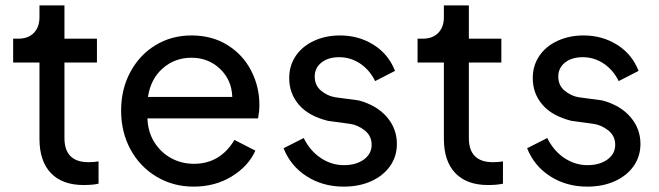

<svg xmlns="http://www.w3.org/2000/svg" viewBox="-20 -683 2453 715"><path d="M127 -166V-450H29V-539H49Q85 -539 106 -560.5Q127 -582 127 -619V-663H220V-539H341V-450H220V-169Q220 -79 310 -79Q329 -79 347 -82V1Q326 6 291 6Q212 6 169.5 -38.5Q127 -83 127 -166Z M431 -271Q431 -351 465.5 -415Q500 -479 559.5 -515Q619 -551 693 -551Q770 -551 827.5 -515Q885 -479 915.5 -419.5Q946 -360 946 -292Q946 -269 941 -242H529Q531 -191 555 -153Q579 -115 617.5 -94Q656 -73 702 -73Q800 -73 853 -162L931 -122Q905 -64 843 -26Q781 12 701 12Q625 12 563 -25Q501 -62 466 -126.5Q431 -191 431 -271ZM845 -322Q843 -385 799.5 -426.5Q756 -468 693 -468Q631 -468 586 -428.5Q541 -389 531 -322Z M1036 -131 1111 -169Q1134 -122 1174 -95Q1214 -68 1261 -68Q1306 -68 1335 -89Q1364 -110 1364 -144Q1364 -177 1338 -197.5Q1312 -218 1282 -222L1201 -233Q1129 -251 1093 -293Q1057 -335 1057 -392Q1057 -439 1081.5 -475Q1106 -511 1149.5 -531Q1193 -551 1246 -551Q1316 -551 1371.5 -516Q1427 -481 1451 -419L1377 -381Q1357 -422 1321.5 -446Q1286 -470 1243 -470Q1202 -470 1177 -450Q1152 -430 1152 -398Q1152 -365 1175.5 -345.5Q1199 -326 1227 -321L1316 -309Q1383 -291 1420.5 -247.5Q1458 -204 1458 -147Q1458 -101 1433 -65Q1408 -29 1363 -8.5Q1318 12 1260 12Q1182 12 1122 -26.5Q1062 -65 1036 -131Z M1633 -166V-450H1535V-539H1555Q1591 -539 1612 -560.5Q1633 -582 1633 -619V-663H1726V-539H1847V-450H1726V-169Q1726 -79 1816 -79Q1835 -79 1853 -82V1Q1832 6 1797 6Q1718 6 1675.5 -38.5Q1633 -83 1633 -166Z M1943 -131 2018 -169Q2041 -122 2081 -95Q2121 -68 2168 -68Q2213 -68 2242 -89Q2271 -110 2271 -144Q2271 -177 2245 -197.5Q2219 -218 2189 -222L2108 -233Q2036 -251 2000 -293Q1964 -335 1964 -392Q1964 -439 1988.5 -475Q2013 -511 2056.5 -531Q2100 -551 2153 -551Q2223 -551 2278.5 -516Q2334 -481 2358 -419L2284 -381Q2264 -422 2228.5 -446Q2193 -470 2150 -470Q2109 -470 2084 -450Q2059 -430 2059 -398Q2059 -365 2082.5 -345.5Q2106 -326 2134 -321L2223 -309Q2290 -291 2327.5 -247.5Q2365 -204 2365 -147Q2365 -101 2340 -65Q2315 -29 2270 -8.5Q2225 12 2167 12Q2089 12 2029 -26.5Q1969 -65 1943 -131Z"/></svg>

Font: Evergrow Sans 
Style: Medium
Weight: 500
Foundry: 10Web
Version: Version 1.000